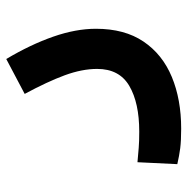

<svg xmlns="http://www.w3.org/2000/svg" viewBox="-12 -359 610 626"><g transform="rotate(-90 293.0 -46.0)"><path d="M186.5 239.7Q147.5 239.7 122.8 236.6Q98.1 233.4 70.8 227.1L77.1 97.2Q105 99.6 124.5 101.3Q144 103 176.8 103Q270.5 103 325.9 70.6Q381.3 38.1 381.3 -34.2Q381.3 -83.5 360.6 -139.9Q339.8 -196.3 299.8 -270.5L413.6 -330.6Q460.4 -252 486.3 -178Q512.2 -104 512.2 -38.1Q512.2 55.2 470.5 116.9Q428.7 178.7 355.2 209.2Q281.7 239.7 186.5 239.7Z"/></g></svg>

Font: Cascadia Code NF
Style: Bold
Weight: 700
Monospace: yes
Designer: Aaron Bell
Foundry: Saja Typeworks
Version: Version 2404.023; ttfautohint (v1.8.4)